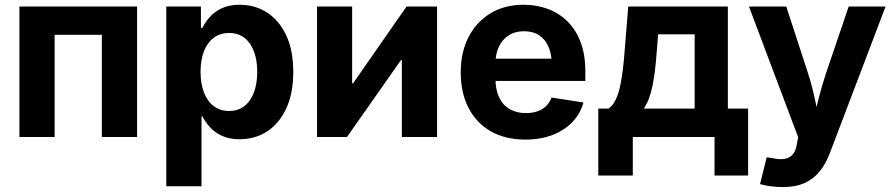

<svg xmlns="http://www.w3.org/2000/svg" viewBox="-20 -568 3705 796"><path d="M548.3 -541V0H402.3V-423.8H206.5V0H60.5V-541Z M669.4 204.1V-541H813V-452.6H819.3Q830.1 -475.1 849.6 -497.3Q869.1 -519.5 899.7 -533.9Q930.2 -548.3 974.1 -548.3Q1036.1 -548.3 1086.2 -516.6Q1136.2 -484.9 1166 -422.9Q1195.8 -360.8 1195.8 -269.5Q1195.8 -180.7 1166.7 -118.2Q1137.7 -55.7 1087.4 -23.2Q1037.1 9.3 973.6 9.3Q930.7 9.3 900.4 -4.9Q870.1 -19 850.3 -40.8Q830.6 -62.5 819.3 -85.4H815.4V204.1ZM929.7 -107.9Q967.3 -107.9 993.4 -128.4Q1019.5 -148.9 1033 -185.5Q1046.4 -222.2 1046.4 -270Q1046.4 -318.4 1033 -354.5Q1019.5 -390.6 993.7 -410.9Q967.8 -431.2 929.7 -431.2Q892.1 -431.2 865.7 -411.1Q839.4 -391.1 825.4 -355.2Q811.5 -319.3 811.5 -270Q811.5 -221.7 825.4 -185.1Q839.4 -148.4 866 -128.2Q892.6 -107.9 929.7 -107.9Z M1792 0H1646V-319.3H1642.6L1418.5 0H1294.4V-541H1439.9V-222.7H1443.8L1665.5 -541H1792Z M2158.2 10.7Q2075.2 10.7 2015.1 -23.4Q1955.1 -57.6 1922.6 -120.4Q1890.1 -183.1 1890.1 -268.1Q1890.1 -351.6 1922.6 -414.6Q1955.1 -477.5 2013.7 -512.9Q2072.3 -548.3 2150.9 -548.3Q2205.1 -548.3 2251.5 -531Q2297.9 -513.7 2332.8 -479Q2367.7 -444.3 2387.2 -392.8Q2406.7 -341.3 2406.7 -273.4V-232.4H1949.2V-324.7H2335.4L2267.6 -300.3Q2267.6 -342.3 2254.4 -373.3Q2241.2 -404.3 2215.6 -421.4Q2189.9 -438.5 2152.3 -438.5Q2114.7 -438.5 2088.4 -421.1Q2062 -403.8 2048.1 -374Q2034.2 -344.2 2034.2 -305.7V-241.2Q2034.2 -195.3 2049.8 -163.3Q2065.4 -131.3 2094 -115.2Q2122.6 -99.1 2160.6 -99.1Q2186.5 -99.1 2207.8 -106.4Q2229 -113.8 2243.9 -128.2Q2258.8 -142.6 2266.6 -163.6L2398.9 -143.1Q2386.2 -96.7 2353.3 -62.3Q2320.3 -27.8 2270.8 -8.5Q2221.2 10.7 2158.2 10.7Z M2460.4 159.7V-117.7H2502.4Q2520 -129.4 2531.7 -153.1Q2543.5 -176.8 2550.5 -209Q2557.6 -241.2 2562.3 -279.8Q2566.9 -318.4 2569.8 -358.9L2584.5 -541H2997.6V-117.7H3081.5V159.7H2942.4V0H2603.5V159.7ZM2649.4 -117.7H2859.9V-425.8H2708.5L2703.1 -358.9Q2697.3 -273.4 2685.5 -214.1Q2673.8 -154.8 2649.4 -117.7Z M3130.9 195.3 3158.7 84 3184.6 87.9Q3212.4 94.2 3233.2 90.6Q3253.9 86.9 3266.6 72.3Q3279.3 57.6 3283.2 31.7L3289.1 1L3085 -541H3239.7L3330.6 -262.2Q3347.2 -210 3358.2 -157.7Q3369.1 -105.5 3382.3 -48.8H3347.2Q3360.4 -105.5 3373.5 -158Q3386.7 -210.4 3403.8 -262.2L3498.5 -541H3651.4L3420.4 66.9Q3403.8 110.8 3378.4 142.3Q3353 173.8 3315.9 190.7Q3278.8 207.5 3226.1 207.5Q3198.2 207.5 3172.9 203.9Q3147.5 200.2 3130.9 195.3Z"/></svg>

Font: Inter 17pt
Style: Bold
Weight: 700
Version: Version 4.001;git-66647c0bb